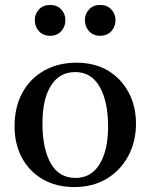

<svg xmlns="http://www.w3.org/2000/svg" viewBox="-20 -746 611 778"><path d="M281 12Q208 12 153.5 -19.5Q99 -51 69 -106.5Q39 -162 39 -234Q39 -312 70.5 -370Q102 -428 159 -460Q216 -492 290 -492Q363 -492 417 -460Q471 -428 501 -372Q531 -316 531 -245Q531 -172 499.5 -113.5Q468 -55 412 -21.5Q356 12 281 12ZM152 -246Q152 -144 185.5 -84.5Q219 -25 286 -25Q350 -25 384 -81.5Q418 -138 418 -233Q418 -334 384 -394Q350 -454 285 -454Q221 -454 186.5 -399Q152 -344 152 -246ZM121 -664Q121 -690 138 -708Q155 -726 183 -726Q211 -726 228 -708Q245 -690 245 -664Q245 -638 228 -619.5Q211 -601 183 -601Q155 -601 138 -619.5Q121 -638 121 -664ZM324 -664Q324 -690 341 -708Q358 -726 386 -726Q414 -726 431 -708Q448 -690 448 -664Q448 -638 431 -619.5Q414 -601 386 -601Q358 -601 341 -619.5Q324 -638 324 -664Z"/></svg>

Font: Tiro Kannada
Style: Regular
Weight: 400
Designer: Kannada: John Hudson & Fiona Ross. Latin: John Hudson.
Foundry: Tiro Typeworks Ltd.
Version: Version 1.52